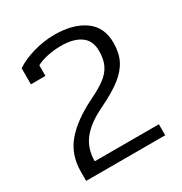

<svg xmlns="http://www.w3.org/2000/svg" viewBox="-157 -777 844 892"><g transform="rotate(-30 264.5 -331.0)"><path d="M49 -49Q49 -140 102.5 -203Q156 -266 260 -317Q314 -343 344.5 -366.5Q375 -390 389 -420Q403 -450 403 -493Q403 -549 365 -575.5Q327 -602 261 -602Q224 -602 188.5 -594.5Q153 -587 129 -574V-517H51V-603Q89 -629 146 -645.5Q203 -662 260 -662Q359 -662 419.5 -619.5Q480 -577 480 -493Q480 -439 460.5 -400Q441 -361 398.5 -328Q356 -295 283 -260Q204 -222 166.5 -174.5Q129 -127 129 -59H473V0H49Z"/></g></svg>

Font: Pridi Light
Style: Regular
Weight: 300
Designer: Katatrad Team
Foundry: CadsonDemak
Version: Version 1.003